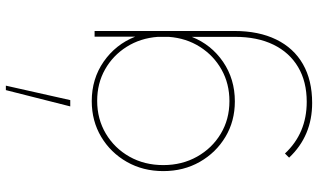

<svg xmlns="http://www.w3.org/2000/svg" viewBox="-235 -596 1085 655"><g transform="rotate(-90 307.5 -268.5)"><path d="M293.5 -571.3H272L327.6 -791H342.8ZM289.1 -9.8Q221.7 -9.8 168 -42Q114.3 -74.2 82.8 -129.4Q51.3 -184.6 51.3 -253.9Q51.3 -323.2 82.8 -378.4Q114.3 -433.6 168.2 -465.8Q222.2 -498 290 -498Q366.2 -498 424.8 -457.3Q483.4 -416.5 509.8 -350.1V-488.3H529.3V-11.2Q529.3 71.8 500.2 131.3Q471.2 190.9 416.3 222.4Q361.3 253.9 283.7 253.9Q171.4 253.9 97.2 175.3L111.3 161.1Q180.7 235.4 287.6 235.4Q356.9 235.4 406.5 205.8Q456.1 176.3 482.7 121.6Q509.3 66.9 509.3 -9.3V-156.7Q482.9 -90.3 424.1 -50Q365.2 -9.8 289.1 -9.8ZM290 -28.3Q349.6 -28.3 397.5 -55.2Q445.3 -82 475.1 -128.9Q504.9 -175.8 509.3 -235.4V-272.5Q504.9 -332 475.3 -378.9Q445.8 -425.8 398.2 -452.6Q350.6 -479.5 291 -479.5Q229 -479.5 179.2 -450Q129.4 -420.4 100.6 -369.4Q71.8 -318.4 71.8 -253.9Q71.8 -189.9 100.6 -138.7Q129.4 -87.4 178.7 -57.9Q228 -28.3 290 -28.3Z"/></g></svg>

Font: Kumbh Sans Thin
Style: Regular
Weight: 250
Version: Version 1.004